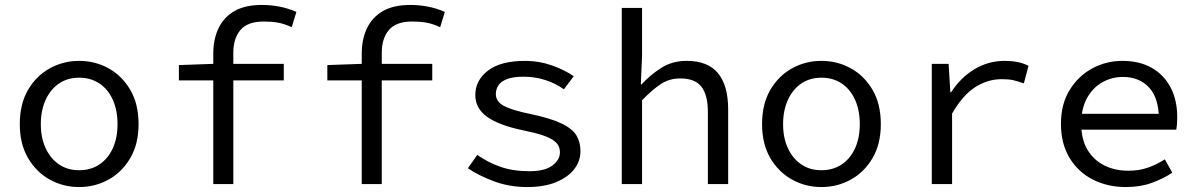

<svg xmlns="http://www.w3.org/2000/svg" viewBox="-20 -744 4840 776"><path d="M300 12Q236 12 181.5 -18Q127 -48 93.5 -105Q60 -162 60 -242Q60 -324 93.5 -381Q127 -438 181.5 -468Q236 -498 300 -498Q364 -498 418.5 -468Q473 -438 506.5 -381Q540 -324 540 -242Q540 -162 506.5 -105Q473 -48 418.5 -18Q364 12 300 12ZM300 -56Q347 -56 382 -79.5Q417 -103 436 -145Q455 -187 455 -242Q455 -298 436 -340.5Q417 -383 382 -406.5Q347 -430 300 -430Q253 -430 218.5 -406.5Q184 -383 164.5 -340.5Q145 -298 145 -242Q145 -187 164.5 -145Q184 -103 218.5 -79.5Q253 -56 300 -56Z M842 0V-527Q842 -586 863.5 -630.5Q885 -675 928 -699.5Q971 -724 1038 -724Q1074 -724 1108.5 -717.5Q1143 -711 1178 -696L1159 -634Q1129 -648 1103.5 -652.5Q1078 -657 1046 -657Q981 -657 952 -623Q923 -589 923 -530V0ZM703 -419V-481L845 -486H1127V-419Z M1442 0V-527Q1442 -586 1463.5 -630.5Q1485 -675 1528 -699.5Q1571 -724 1638 -724Q1674 -724 1708.5 -717.5Q1743 -711 1778 -696L1759 -634Q1729 -648 1703.5 -652.5Q1678 -657 1646 -657Q1581 -657 1552 -623Q1523 -589 1523 -530V0ZM1303 -419V-481L1445 -486H1727V-419Z M2110 12Q2039 12 1977 -11Q1915 -34 1871 -64L1909 -118Q1951 -88 2002 -70Q2053 -52 2120 -52Q2182 -52 2212.5 -75Q2243 -98 2243 -128Q2243 -142 2237.5 -154Q2232 -166 2216.5 -177Q2201 -188 2171 -198Q2141 -208 2091 -218Q1996 -238 1948.5 -272Q1901 -306 1901 -360Q1901 -419 1952 -458.5Q2003 -498 2103 -498Q2159 -498 2211 -479.5Q2263 -461 2299 -436L2259 -383Q2226 -407 2184 -420.5Q2142 -434 2096 -434Q2054 -434 2029.5 -424.5Q2005 -415 1994.5 -399Q1984 -383 1984 -364Q1984 -333 2017.5 -315.5Q2051 -298 2125 -283Q2206 -266 2249.5 -245Q2293 -224 2309.5 -197Q2326 -170 2326 -133Q2326 -93 2301 -60.5Q2276 -28 2228 -8Q2180 12 2110 12Z M2493 0V-712H2575V-518L2570 -403H2573Q2610 -443 2654 -470.5Q2698 -498 2755 -498Q2841 -498 2882 -448Q2923 -398 2923 -302V0H2841V-291Q2841 -360 2815 -393.5Q2789 -427 2729 -427Q2686 -427 2652 -405Q2618 -383 2575 -339V0Z M3300 12Q3236 12 3181.5 -18Q3127 -48 3093.5 -105Q3060 -162 3060 -242Q3060 -324 3093.5 -381Q3127 -438 3181.5 -468Q3236 -498 3300 -498Q3364 -498 3418.5 -468Q3473 -438 3506.5 -381Q3540 -324 3540 -242Q3540 -162 3506.5 -105Q3473 -48 3418.5 -18Q3364 12 3300 12ZM3300 -56Q3347 -56 3382 -79.5Q3417 -103 3436 -145Q3455 -187 3455 -242Q3455 -298 3436 -340.5Q3417 -383 3382 -406.5Q3347 -430 3300 -430Q3253 -430 3218.5 -406.5Q3184 -383 3164.5 -340.5Q3145 -298 3145 -242Q3145 -187 3164.5 -145Q3184 -103 3218.5 -79.5Q3253 -56 3300 -56Z M3746 0V-486H3814L3821 -371H3824Q3862 -430 3918 -464Q3974 -498 4041 -498Q4068 -498 4091.5 -493.5Q4115 -489 4137 -478L4118 -407Q4093 -416 4075 -420Q4057 -424 4028 -424Q3973 -424 3922.5 -392.5Q3872 -361 3828 -285V0Z M4530 12Q4457 12 4397.5 -18Q4338 -48 4303 -105.5Q4268 -163 4268 -244Q4268 -323 4303 -380Q4338 -437 4394.5 -467.5Q4451 -498 4516 -498Q4586 -498 4635.5 -469.5Q4685 -441 4711.5 -390Q4738 -339 4738 -270Q4738 -256 4737 -243Q4736 -230 4734 -220H4323V-284H4685L4664 -261Q4664 -347 4624.5 -390Q4585 -433 4518 -433Q4473 -433 4434.5 -411Q4396 -389 4373 -347Q4350 -305 4350 -244Q4350 -181 4375 -139Q4400 -97 4443 -75.5Q4486 -54 4540 -54Q4584 -54 4619.5 -66.5Q4655 -79 4688 -100L4718 -46Q4682 -22 4635.5 -5Q4589 12 4530 12Z"/></svg>

Font: Source Code Pro
Style: Regular
Weight: 400
Monospace: yes
Designer: Paul D. Hunt, Teo Tuominen
Foundry: Adobe Systems Incorporated
Version: Version 1.018;hotconv 1.0.116;makeotfexe 2.5.65601